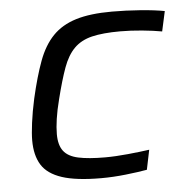

<svg xmlns="http://www.w3.org/2000/svg" viewBox="-44 -561 597 612"><g transform="rotate(-5 255.0 -255.0)"><path d="M256 8Q176 8 130.5 -7Q85 -22 66 -52.5Q47 -83 47 -131Q47 -152 51.5 -187Q56 -222 65 -263Q81 -333 99 -381.5Q117 -430 146 -460Q175 -490 220.5 -504Q266 -518 336 -518Q380 -518 426.5 -514.5Q473 -511 504 -505L490 -441Q463 -446 426.5 -449.5Q390 -453 357 -453Q301 -453 266 -444.5Q231 -436 209 -414Q187 -392 173 -353.5Q159 -315 144 -255Q135 -220 131 -192.5Q127 -165 127 -144Q127 -109 141.5 -90Q156 -71 188.5 -64Q221 -57 274 -57Q307 -57 347.5 -61Q388 -65 416 -69L403 -6Q375 -1 334.5 3.5Q294 8 256 8Z"/></g></svg>

Font: Saira Expanded
Style: Italic
Weight: 400
Width: 7
Italic angle: -12°
Designer: Hector Gatti with collaboration of the Omnibus-Type team
Foundry: Omnibus-Type
Version: Version 1.101